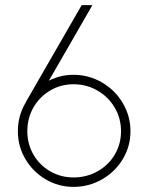

<svg xmlns="http://www.w3.org/2000/svg" viewBox="-20 -736 581 752"><path d="M454 -222Q454 -273 429 -315Q404 -357 361.5 -381.5Q319 -406 268 -406Q218 -406 176.5 -381.5Q135 -357 111 -315Q87 -273 87 -222Q87 -172 111 -130.5Q135 -89 176.5 -65Q218 -41 268 -41Q319 -41 362 -65Q405 -89 429.5 -130.5Q454 -172 454 -222ZM50 -222Q50 -282 79.5 -332.5Q109 -383 159 -413Q209 -443 268 -443Q328 -443 379.5 -413Q431 -383 461 -332Q491 -281 491 -222Q491 -163 461 -113Q431 -63 379.5 -33.5Q328 -4 268 -4Q209 -4 159 -33.5Q109 -63 79.5 -113Q50 -163 50 -222ZM81 -336 300 -716H342L123 -336Z"/></svg>

Font: SUIT Variable
Style: Regular
Weight: 400
Designer: Sunn Youn; Korean Glyphs from Source Han Sans (Sandoll Communications; Soo-young Jang, Joo-yeon Kang)
Foundry: Sunn
Version: Version 1.150;FEAKit 1.0